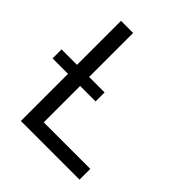

<svg xmlns="http://www.w3.org/2000/svg" viewBox="-223 -856 986 986"><g transform="rotate(45 269.5 -363.5)"><path d="M88.1 0V-727.3H176.1V-78.1H514.2V0ZM-24.1 -342.3V-407.7H288.4V-342.3Z"/></g></svg>

Font: Inter UI
Style: Regular
Weight: 400
Designer: Rasmus Andersson
Foundry: rsms
Version: 3.2;8d6f07862